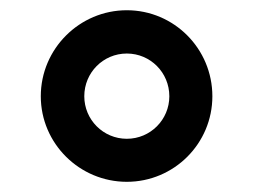

<svg xmlns="http://www.w3.org/2000/svg" viewBox="-20 -753 498 377"><path d="M229 -396C321.8 -396 397 -471.2 397 -564C397 -657.2 321.8 -732.9 229 -732.9C136.2 -732.9 60.1 -657.2 60.1 -564C60.1 -471.2 136.2 -396 229 -396ZM229 -480.5C182.6 -480.5 145.5 -518.1 145.5 -564C145.5 -610.4 182.6 -647.9 229 -647.9C275.4 -647.9 312.5 -610.4 312.5 -564C312.5 -518.1 275.4 -480.5 229 -480.5Z"/></svg>

Font: Raveo Medium
Style: Regular
Weight: 500
Designer: Jakub Foglar, Rasmus Andersson (Inter)
Foundry: Jakubfoglar.com
Version: Version 1.100;Glyphs 3.2.3 (3260)